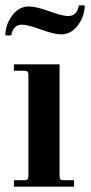

<svg xmlns="http://www.w3.org/2000/svg" viewBox="-22 -696 338 716"><path d="M200.2 -456.1V-40Q200.2 -30.8 203.4 -27.3Q206.5 -23.9 215.8 -23.9H253.9V0H29.8V-23.9H67.9Q77.1 -23.9 80.6 -27.3Q84 -30.8 84 -40V-416Q84 -425.3 80.6 -428.7Q77.1 -432.1 67.9 -432.1H29.8V-456.1ZM272 -675.8H293.9Q293.9 -636.7 269 -602.3Q244.1 -567.9 206.1 -567.9Q179.7 -567.9 130.6 -585.9Q81.5 -604 60.1 -604Q26.4 -604 20 -564H-2Q-2 -603 22.9 -637.5Q47.9 -671.9 85.9 -671.9Q112.3 -671.9 161.4 -654.1Q210.4 -636.2 231.9 -636.2Q265.6 -636.2 272 -675.8Z"/></svg>

Font: Flanker Steampunk
Style: Bold
Weight: 700
Designer: Alexey Kryukov, Leonardo Di Lena
Foundry: Alexey Kryukov, Leonardo Di Lena
Version: 1.210